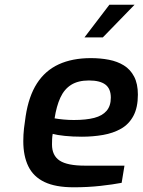

<svg xmlns="http://www.w3.org/2000/svg" viewBox="-20 -790 606 816"><path d="M293 6Q216 6 169 -16.5Q122 -39 100.5 -83Q79 -127 79 -190Q79 -218 82 -244.5Q85 -271 89 -296Q102 -381 137 -435.5Q172 -490 229.5 -516.5Q287 -543 366 -543Q407 -543 443 -536Q479 -529 506.5 -512Q534 -495 550 -464.5Q566 -434 566 -388Q566 -333 547 -297.5Q528 -262 494.5 -243Q461 -224 418 -216.5Q375 -209 328 -209Q288 -209 255 -212.5Q222 -216 204 -221Q202 -210 201.5 -198.5Q201 -187 201 -176Q201 -129 233.5 -107.5Q266 -86 341 -86H509L497 -13Q461 -6 407 0Q353 6 293 6ZM294 -280Q346 -280 380.5 -289Q415 -298 433 -319Q451 -340 451 -375Q451 -413 428 -430.5Q405 -448 358 -448Q312 -448 282.5 -429.5Q253 -411 236.5 -375Q220 -339 212 -287Q229 -284 250.5 -282Q272 -280 294 -280ZM339 -631 445 -770H552L417 -631Z"/></svg>

Font: Exo Thin SemiBold
Style: Italic
Weight: 600
Italic angle: -9°
Version: Version 2.000